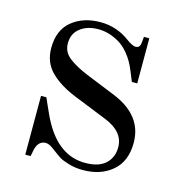

<svg xmlns="http://www.w3.org/2000/svg" viewBox="-79 -540 592 625"><g transform="rotate(15 217.0 -228.0)"><path d="M186 -467.8Q239.7 -467.8 283.2 -436Q304.7 -419.9 315.9 -419.9Q330.6 -419.9 332 -438L334 -458H352.1V-306.2H334L319.8 -340.8Q307.6 -371.1 290 -392.6Q272.5 -414.1 253.4 -424.6Q234.4 -435.1 217.8 -439.5Q201.2 -443.8 185.1 -443.8Q147.9 -443.8 124 -425.3Q100.1 -406.7 100.1 -374Q100.1 -345.2 123.3 -326.7Q146.5 -308.1 188 -291L289.1 -250Q391.1 -208 391.1 -116.2Q391.1 -53.7 352.5 -20.8Q314 12.2 253.9 12.2Q228 12.2 205.8 5.6Q183.6 -1 173.6 -7.3Q163.6 -13.7 148.9 -24.9Q147.9 -25.4 144.5 -28.1Q141.1 -30.8 140.1 -31.5Q139.2 -32.2 136 -34.2Q132.8 -36.1 131.6 -36.9Q130.4 -37.6 127.7 -38.8Q125 -40 123.3 -40.5Q121.6 -41 119.4 -41.5Q117.2 -42 115.2 -42Q88.9 -42 82 -7.8L78.1 12.2H60.1V-186H78.1Q82 -177.2 89.1 -161.1Q96.2 -145 102.3 -131.8Q108.4 -118.7 115.2 -106.9Q168.5 -12.2 254.9 -12.2Q300.3 -12.2 323.2 -33.4Q346.2 -54.7 346.2 -88.9Q346.2 -141.1 282.2 -167L168 -212.9Q113.8 -234.9 82.8 -266.1Q51.8 -297.4 51.8 -345.2Q51.8 -405.8 89.8 -436.8Q127.9 -467.8 186 -467.8Z"/></g></svg>

Font: Flanker Steampunk
Style: Regular
Weight: 400
Designer: Alexey Kryukov, Leonardo Di Lena
Foundry: Alexey Kryukov, Leonardo Di Lena
Version: 1.210